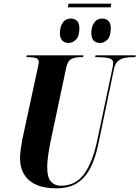

<svg xmlns="http://www.w3.org/2000/svg" viewBox="-20 -1015 759 1045"><path d="M586 -995 582 -975H349L353 -995ZM525 -781Q503 -781 490 -794Q477 -807 477 -835Q477 -869 492.5 -891.5Q508 -914 535 -914Q557 -914 570 -901Q583 -888 583 -861Q583 -817 564.5 -799Q546 -781 525 -781ZM354 -781Q332 -781 319 -794Q306 -807 306 -835Q306 -869 321.5 -891.5Q337 -914 365 -914Q386 -914 399 -901.5Q412 -889 412 -861Q412 -818 393.5 -799.5Q375 -781 354 -781ZM286 10Q190 10 139.5 -33Q89 -76 89 -154Q89 -173 93 -203Q97 -233 101 -254L183 -634Q186 -651 188.5 -660.5Q191 -670 191 -678Q191 -694 175.5 -699Q160 -704 134 -704H123L126 -714H434L432 -704H417Q390 -704 369 -694Q348 -684 340 -645L257 -253Q254 -240 249 -213Q244 -186 240.5 -156Q237 -126 237 -105Q237 -48 258 -26Q279 -4 310 -4Q391 -4 437.5 -67.5Q484 -131 509 -250L591 -639Q596 -661 596 -673Q596 -693 571.5 -698.5Q547 -704 510 -704H498L500 -714H719L717 -704H702Q680 -704 659 -700Q638 -696 622.5 -683Q607 -670 601 -643L516 -235Q501 -160 474 -105Q447 -50 402 -20Q357 10 286 10Z"/></svg>

Font: Noto Serif Display ExtraCondensed ExtraBold
Style: Italic
Weight: 800
Width: 2
Italic angle: -12°
Designer: Monotype Design Team
Foundry: Monotype Imaging Inc.
Version: Version 2.009